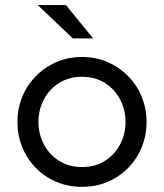

<svg xmlns="http://www.w3.org/2000/svg" viewBox="-20 -723 647 758"><path d="M303.7 14.6Q248 14.6 201.7 -5.4Q155.3 -25.4 120.6 -61Q85.9 -96.7 67.4 -143.1Q48.8 -189.5 48.8 -241.2Q48.8 -293 67.4 -339.4Q85.9 -385.7 120.6 -421.4Q155.3 -457 201.7 -477.5Q248 -498 303.7 -498Q359.4 -498 405.8 -477.5Q452.1 -457 486.8 -421.4Q521.5 -385.7 540 -339.4Q558.6 -293 558.6 -241.2Q558.6 -189.5 540 -143.1Q521.5 -96.7 486.8 -61Q452.1 -25.4 405.8 -5.4Q359.4 14.6 303.7 14.6ZM303.7 -63.5Q356.4 -63.5 395 -88.4Q433.6 -113.3 454.6 -153.8Q475.6 -194.3 475.6 -241.2Q475.6 -289.1 454.6 -329.6Q433.6 -370.1 395 -395Q356.4 -419.9 303.7 -419.9Q252 -419.9 212.9 -395Q173.8 -370.1 152.8 -329.6Q131.8 -289.1 131.8 -241.2Q131.8 -194.3 152.8 -153.8Q173.8 -113.3 212.9 -88.4Q252 -63.5 303.7 -63.5ZM267.6 -571.3 128.9 -703.1H240.2L347.7 -571.3Z"/></svg>

Font: Sen
Style: Regular
Weight: 400
Designer: Kosal Sen, Philatype
Foundry: Philatype
Version: Version 2.000;gftools[0.9.31]